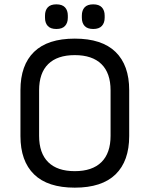

<svg xmlns="http://www.w3.org/2000/svg" viewBox="-20 -843 682 875"><path d="M236.8 -710.9Q210.4 -710.9 197.8 -724.6Q185.1 -738.3 185.1 -762.2V-772Q185.1 -795.9 197.8 -809.6Q210.4 -823.2 236.8 -823.2Q263.7 -823.2 276.4 -809.3Q289.1 -795.4 289.1 -772V-762.2Q289.1 -738.8 276.4 -724.9Q263.7 -710.9 236.8 -710.9ZM404.8 -710.9Q378.4 -710.9 365.7 -724.6Q353 -738.3 353 -762.2V-772Q353 -795.9 365.7 -809.6Q378.4 -823.2 404.8 -823.2Q431.6 -823.2 444.3 -809.3Q457 -795.4 457 -772V-762.2Q457 -738.8 444.3 -724.9Q431.6 -710.9 404.8 -710.9ZM73.2 -223.1V-432.1Q73.2 -546.4 135.3 -606.7Q197.3 -667 320.8 -667Q444.3 -667 506.6 -606.4Q568.8 -545.9 568.8 -432.1V-223.1Q568.8 -108.9 506.6 -48.3Q444.3 12.2 320.8 12.2Q197.3 12.2 135.3 -48.3Q73.2 -108.9 73.2 -223.1ZM483.9 -224.1V-431.2Q483.9 -510.3 442.1 -551Q400.4 -591.8 320.8 -591.8Q241.2 -591.8 199.7 -551Q158.2 -510.3 158.2 -431.2V-224.1Q158.2 -145 199.7 -104Q241.2 -63 320.8 -63Q400.4 -63 442.1 -104Q483.9 -145 483.9 -224.1Z"/></svg>

Font: Sofia Sans
Style: Regular
Weight: 400
Designer: Botio Nikoltchev, Ani Petrova
Foundry: lettersoup
Version: Version 4.100